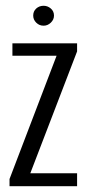

<svg xmlns="http://www.w3.org/2000/svg" viewBox="-20 -645 302 665"><path d="M13 0V-25L176 -452H23V-495H247V-467L85 -45H247V0ZM131 -556Q116 -556 105.5 -566.5Q95 -577 95 -591Q95 -606 105.5 -615.5Q116 -625 131 -625Q145 -625 156 -615.5Q167 -606 167 -591Q167 -577 156 -566.5Q145 -556 131 -556Z"/></svg>

Font: Alumni Sans Thin
Style: Regular
Weight: 400
Version: Version 1.018